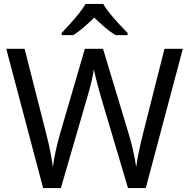

<svg xmlns="http://www.w3.org/2000/svg" viewBox="-20 -964 970 984"><path d="M917 -714 727 0H636L497 -468Q489 -497 481 -526Q473 -555 468 -577.5Q463 -600 461 -609Q460 -596 450.5 -553.5Q441 -511 427 -465L292 0H201L12 -714H106L217 -278Q229 -232 237.5 -189Q246 -146 251 -108Q256 -147 266 -193Q276 -239 289 -283L415 -714H508L639 -280Q653 -234 663 -188.5Q673 -143 678 -108Q683 -145 692 -188.5Q701 -232 713 -279L823 -714ZM509 -944Q521 -922 543.5 -894.5Q566 -867 590.5 -840.5Q615 -814 634 -795V-784H572Q546 -800 518 -823.5Q490 -847 463 -874Q436 -847 409 -824Q382 -801 356 -784H296V-795Q315 -815 338.5 -841Q362 -867 384 -894.5Q406 -922 419 -944Z"/></svg>

Font: Noto Sans Anatolian Hieroglyphs
Style: Regular
Weight: 400
Designer: Monotype Design Team
Foundry: Monotype Imaging Inc.
Version: Version 2.001; ttfautohint (v1.8.4.7-5d5b)